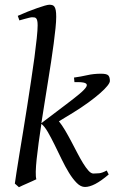

<svg xmlns="http://www.w3.org/2000/svg" viewBox="-20 -762 479 802"><path d="M214.8 -691.9Q214.8 -672.9 211.9 -644.3Q209 -615.7 204.3 -580.1Q199.7 -544.4 193.4 -503.7Q187 -462.9 180.2 -419.9Q173.3 -377 166.3 -333Q159.2 -289.1 152.8 -247.6L257.8 -327.1Q291.5 -352.5 313 -370.6Q334.5 -388.7 340.6 -399.7Q346.7 -410.6 335.2 -415.3Q323.7 -419.9 291 -418.9L289.1 -438Q317.9 -441.9 344.5 -448Q371.1 -454.1 401.9 -454.1Q425.3 -454.1 432.1 -447.3Q439 -440.4 439 -423.8Q439 -416.5 428.5 -403.3Q418 -390.1 397.7 -372.3Q377.4 -354.5 348.6 -333.5Q319.8 -312.5 283.2 -290L226.1 -255.4Q238.8 -239.7 252 -217.5Q265.1 -195.3 277.8 -171.1Q290.5 -147 303 -123Q315.4 -99.1 327.1 -80.1Q338.9 -61 349.6 -49.1Q360.4 -37.1 370.1 -37.1Q381.3 -37.1 394.3 -38.3Q407.2 -39.6 425.8 -49.8L434.1 -33.2Q401.9 -5.9 377.7 6.6Q353.5 19 335 19Q317.4 19 300.8 2.4Q284.2 -14.2 268.3 -40Q252.4 -65.9 237.3 -97.2Q222.2 -128.4 207.8 -157.7Q193.4 -187 179.7 -210.7Q166 -234.4 152.8 -244.6Q146.5 -203.1 141.4 -165.5Q136.2 -127.9 133.1 -97.4Q129.9 -66.9 129.4 -45.2Q128.9 -23.4 131.8 -13.2Q125 -9.8 115 -5.4Q105 -1 94.7 3.7Q84.5 8.3 74.7 12.5Q64.9 16.6 59.1 20L42 4.9Q43.9 -9.3 48.8 -41.3Q53.7 -73.2 60.8 -116.5Q67.9 -159.7 76.4 -211.4Q85 -263.2 93.3 -316.9Q101.6 -370.6 109.6 -423.3Q117.7 -476.1 123.8 -521.5Q129.9 -566.9 133.5 -602.1Q137.2 -637.2 137.2 -655.8Q137.2 -668 135.7 -674.8Q134.3 -681.6 131.3 -685.1Q128.4 -688.5 124 -689.2Q119.6 -689.9 113.8 -689.9Q109.9 -689.9 101.1 -687.7Q92.3 -685.5 83.5 -683.1Q73.2 -680.2 61 -676.8L54.2 -695.8Q74.7 -705.1 95.7 -713.4Q116.7 -721.7 134.8 -728Q152.8 -734.4 166.5 -738.3Q180.2 -742.2 186 -742.2Q192.9 -742.2 198.2 -740.7Q203.6 -739.3 207.3 -734.1Q210.9 -729 212.9 -719Q214.8 -709 214.8 -691.9Z"/></svg>

Font: Gentium Plus Eur
Style: Italic
Weight: 400
Italic angle: -8°
Designer: J. Victor Gaultney, Annie Olsen, Iska Routamaa, Becca Hirsbrunner
Foundry: SIL International
Version: Version 5.000